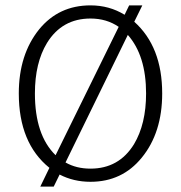

<svg xmlns="http://www.w3.org/2000/svg" viewBox="-20 -665 674 715"><path d="M510 -645 480 -584Q584 -491 584 -317Q584 -171 508 -78Q435 12 317 12Q254 12 202 -15L180 30H130L164 -40Q50 -132 50 -317Q50 -462 126 -556Q199 -645 317 -645Q387 -645 444 -610L461 -645ZM422 -565Q377 -596 317 -596Q211 -596 155 -505Q110 -431 110 -317Q110 -162 187 -87ZM224 -60Q264 -37 317 -37Q423 -37 479 -128Q524 -203 524 -317Q524 -458 456 -535Z"/></svg>

Font: TajawalTap
Style: Regular
Weight: 300
Designer: Boutros Fonts
Foundry: Created by Boutros International 2017
Version: Version 2.700